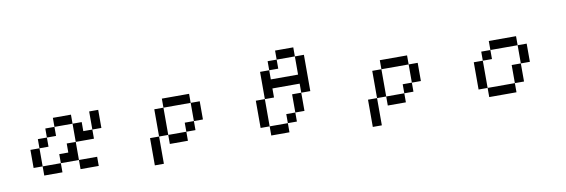

<svg xmlns="http://www.w3.org/2000/svg" viewBox="-58 -1143 5115 1735"><g transform="rotate(-10 2500.0 -275.5)"><path d="M167 -26.4V-192.4H250V-276.4H333V-359.4H417V-442.4H583V-359.4H667V-276.4H750V-442.4H833V-276.4H750V-192.4H583V-359.4H417V-276.4H333V-192.4H250V-26.4H417V-109.4H500V-192.4H583V-26.4H417V57.6H250V-26.4ZM583 -26.4H750V57.6H583Z M1667 -192.4V-359.4H1750V-192.4ZM1667 -192.4V-109.4H1583V-192.4ZM1667 -359.4H1417V-442.4H1667ZM1583 -109.4V-26.4H1417V-109.4ZM1417 -109.4H1333V-359.4H1417ZM1333 -109.4V140.6H1250V-109.4Z M2417 -442.4H2667V-609.4H2500V-526.4H2417ZM2250 -26.4V-276.4H2333V-526.4H2417V-609.4H2500V-692.4H2667V-609.4H2750V-276.4H2667V-109.4H2583V-276.4H2667V-359.4H2417V-276.4H2333V-26.4H2500V-109.4H2583V-26.4H2500V57.6H2333V-26.4Z M3667 -192.4V-359.4H3750V-192.4ZM3667 -192.4V-109.4H3583V-192.4ZM3667 -359.4H3417V-442.4H3667ZM3583 -109.4V-26.4H3417V-109.4ZM3417 -109.4H3333V-359.4H3417ZM3333 -109.4V140.6H3250V-109.4Z M4250 -26.4V-276.4H4333V-359.4H4417V-442.4H4667V-359.4H4750V-192.4H4667V-359.4H4417V-276.4H4333V-26.4H4583V-192.4H4667V-26.4H4583V57.6H4333V-26.4Z"/></g></svg>

Font: KH Dot Kodenmachou 12
Style: Regular
Weight: 400
Designer: Original version for X68000 by Keitarou Hiraki (http://hp.vector.co.jp/authors/VA000874/) / TrueType conversion by Homem
Version: Version 1.00.20150527